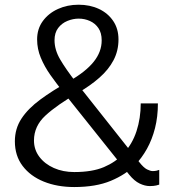

<svg xmlns="http://www.w3.org/2000/svg" viewBox="-20 -764 747 794"><path d="M287 9.5Q216.5 9.5 161 -13Q105.5 -35.5 73.5 -77.8Q41.5 -120 41.5 -179.5Q41.5 -232 68.8 -273.5Q96 -315 146.5 -352.2Q197 -389.5 266.5 -428.5Q334 -467 367.2 -508.2Q400.5 -549.5 400.5 -597Q400.5 -628 387 -647.8Q373.5 -667.5 351.8 -677.2Q330 -687 305.5 -687Q282 -687 258.8 -677.5Q235.5 -668 220.5 -648.2Q205.5 -628.5 205.5 -597.5Q205.5 -558 228.8 -518.2Q252 -478.5 293.5 -425L556 -93.5Q574 -70.5 588 -63.5Q602 -56.5 611.5 -56.5Q620 -56.5 627.8 -58.2Q635.5 -60 638.5 -61.5V-0.5Q636.5 0.5 626 3Q615.5 5.5 599.5 5.5Q579.5 5.5 557.5 -5Q535.5 -15.5 514 -42L238.5 -387Q212.5 -420 188.2 -454.2Q164 -488.5 148.8 -525Q133.5 -561.5 133.5 -601Q133.5 -644.5 157 -676.8Q180.5 -709 219.5 -726.8Q258.5 -744.5 305 -744.5Q352 -744.5 389.2 -727Q426.5 -709.5 448.2 -677.2Q470 -645 470 -601Q470 -554 449.5 -515Q429 -476 391.2 -442.8Q353.5 -409.5 301.5 -379.5Q215.5 -330 168 -286.2Q120.5 -242.5 120.5 -183Q120.5 -145 142.8 -115.5Q165 -86 202.8 -69.2Q240.5 -52.5 287 -52.5Q361.5 -52.5 409.8 -73Q458 -93.5 490 -128Q527 -168 544.5 -221.5Q562 -275 562 -336.5H633Q633 -281 621 -234Q609 -187 587.8 -148.8Q566.5 -110.5 538 -81Q500 -42 438.2 -16.2Q376.5 9.5 287 9.5Z"/></svg>

Font: Epilogue
Style: Regular
Weight: 400
Designer: Tyler Finck
Foundry: Etcetera Type Co
Version: Version 2.112